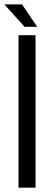

<svg xmlns="http://www.w3.org/2000/svg" viewBox="-45 -862 223 882"><path d="M67.9 -738.8 -24.9 -841.8H56.2L126 -738.8ZM40 0V-700.2H118.2V0Z"/></svg>

Font: Bebas Neue Regular
Style: Regular
Weight: 400
Designer: Ryoichi Tsunekawa
Foundry: Ryoichi Tsunekawa
Version: Version 001.003